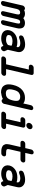

<svg xmlns="http://www.w3.org/2000/svg" viewBox="1594 -2306 717 3975"><g transform="rotate(90 1952.5 -318.5)"><path d="M79 -427Q84 -448 102 -462.5Q120 -477 140 -477Q163 -477 174 -460Q210 -477 246 -477Q308 -477 340 -442Q385 -477 443 -477Q463 -477 480.5 -472.5Q498 -468 515.5 -456.5Q533 -445 542 -426Q551 -407 554.5 -377.5Q558 -348 548 -308L483 -30Q478 -9 460.5 5.5Q443 20 422 20Q401 20 390 5.5Q379 -9 384 -30L448 -308Q458 -352 447 -368Q441 -377 420 -377Q400 -377 388 -367Q370 -351 360 -308L296 -30Q291 -9 273 5.5Q255 20 234.5 20Q214 20 203 5.5Q192 -9 197 -30L261 -308Q270 -348 260 -362.5Q250 -377 223 -377Q167 -377 151 -308L87 -30Q82 -9 64 5.5Q46 20 25.5 20Q5 20 -6.5 5.5Q-18 -9 -13 -30Z M786 -85Q823 -85 847 -94.5Q871 -104 896 -125L913 -197Q877 -219 817 -219Q766 -219 731 -201Q713 -193 704.5 -183Q696 -173 692 -155Q688 -133 691.5 -123Q695 -113 708 -104Q734 -85 786 -85ZM592 -155Q608 -223 672.5 -271Q737 -319 840 -319Q895 -319 937 -304L941 -319Q946 -344 928 -360Q905 -380 863 -380Q829 -380 796 -372Q764 -360 764 -360Q751 -354 738 -354Q717 -354 705.5 -368.5Q694 -383 699 -403Q706 -433 735 -447Q743 -451 756.5 -456.5Q770 -462 809 -471Q848 -480 886 -480Q969 -480 1012.5 -433.5Q1056 -387 1040 -319L995 -121L1022 -60Q1028 -47 1024 -31Q1019 -11 1001 4Q983 19 963 19Q936 19 926 -4L915 -30Q842 15 763 15Q682 15 635 -20Q607 -40 594.5 -75.5Q582 -111 592 -155Z M1344 -557Q1324 -557 1312.5 -572Q1301 -587 1306 -607.5Q1311 -628 1329 -642.5Q1347 -657 1367 -657H1478Q1499 -657 1510 -642.5Q1521 -628 1516 -607L1396 -86H1496Q1516 -86 1527.5 -71.5Q1539 -57 1534 -36.5Q1529 -16 1511 -1.5Q1493 13 1473 13H1173Q1152 13 1140.5 -1.5Q1129 -16 1134 -36.5Q1139 -57 1157 -71.5Q1175 -86 1196 -86H1296L1405 -557Z M2045 -229Q2054 -267 2054 -295Q2054 -323 2047.5 -338.5Q2041 -354 2027.5 -363Q2014 -372 2000.5 -375Q1987 -378 1968 -378Q1944 -378 1926 -372.5Q1908 -367 1887 -353Q1866 -339 1849.5 -307.5Q1833 -276 1823 -229Q1814 -191 1814 -163.5Q1814 -136 1820.5 -120Q1827 -104 1840.5 -95Q1854 -86 1867.5 -83.5Q1881 -81 1900 -81Q1924 -81 1942 -86Q1960 -91 1981 -105Q2002 -119 2018 -150.5Q2034 -182 2045 -229ZM2143 -599Q2148 -621 2166 -635Q2184 -649 2205 -649Q2225 -649 2236.5 -634.5Q2248 -620 2243 -600L2115 -44Q2110 -24 2092 -9Q2074 6 2053 6Q2024 6 2016 -20Q1989 -4 1940.5 7.5Q1892 19 1876 19Q1851 19 1829 14.5Q1807 10 1785 -0.5Q1763 -11 1747.5 -30Q1732 -49 1721.5 -75Q1711 -101 1711.5 -140.5Q1712 -180 1723 -229Q1753 -358 1831 -422Q1898 -477 1991 -477Q2065 -477 2107 -442Z M2539 -615Q2562 -634 2588.5 -634Q2615 -634 2629.5 -615Q2644 -596 2638 -569.5Q2632 -543 2609 -524Q2586 -505 2559.5 -505Q2533 -505 2518.5 -524Q2504 -543 2510 -569.5Q2516 -596 2539 -615ZM2431 -384Q2411 -384 2399.5 -398.5Q2388 -413 2393 -433.5Q2398 -454 2416 -468.5Q2434 -483 2454 -483H2568Q2588 -483 2599.5 -468.5Q2611 -454 2606 -434L2526 -86H2598Q2618 -86 2629.5 -71.5Q2641 -57 2636 -36.5Q2631 -16 2613 -1.5Q2595 13 2575 13H2316Q2296 13 2284.5 -1.5Q2273 -16 2278 -36.5Q2283 -57 2301 -71.5Q2319 -86 2339 -86H2426L2495 -384Z M3060 -607Q3065 -628 3083 -642.5Q3101 -657 3121 -657Q3142 -657 3153 -642.5Q3164 -628 3159 -607L3131 -483H3290Q3311 -483 3322 -468.5Q3333 -454 3328 -433.5Q3323 -413 3305.5 -398.5Q3288 -384 3267 -384H3108L3055 -154Q3046 -118 3056 -105Q3069 -86 3123 -86H3162Q3162 -86 3163 -86Q3183 -86 3194.5 -71.5Q3206 -57 3201 -36.5Q3196 -16 3178 -1.5Q3160 13 3140 13Q3139 13 3139 13H3100Q3087 13 3076 12.5Q3065 12 3048.5 9Q3032 6 3020 1Q3008 -4 2993 -12Q2978 -20 2970 -32.5Q2962 -45 2954.5 -62.5Q2947 -80 2948.5 -102.5Q2950 -125 2955 -154L3008 -384H2920Q2899 -384 2888 -398.5Q2877 -413 2881.5 -433.5Q2886 -454 2904 -468.5Q2922 -483 2943 -483H3031Z M3586 -85Q3623 -85 3647 -94.5Q3671 -104 3696 -125L3713 -197Q3677 -219 3617 -219Q3566 -219 3531 -201Q3513 -193 3504.5 -183Q3496 -173 3492 -155Q3488 -133 3491.5 -123Q3495 -113 3508 -104Q3534 -85 3586 -85ZM3392 -155Q3408 -223 3472.5 -271Q3537 -319 3640 -319Q3695 -319 3737 -304L3741 -319Q3746 -344 3728 -360Q3705 -380 3663 -380Q3629 -380 3596 -372Q3564 -360 3564 -360Q3551 -354 3538 -354Q3517 -354 3505.5 -368.5Q3494 -383 3499 -403Q3506 -433 3535 -447Q3543 -451 3556.5 -456.5Q3570 -462 3609 -471Q3648 -480 3686 -480Q3769 -480 3812.5 -433.5Q3856 -387 3840 -319L3795 -121L3822 -60Q3828 -47 3824 -31Q3819 -11 3801 4Q3783 19 3763 19Q3736 19 3726 -4L3715 -30Q3642 15 3563 15Q3482 15 3435 -20Q3407 -40 3394.5 -75.5Q3382 -111 3392 -155Z"/></g></svg>

Font: Brass Mono
Style: Bold Italic
Weight: 700
Italic angle: -13°
Monospace: yes
Version: Version 1.000; ttfautohint (v1.8.3) -l 8 -r 50 -G 200 -x 14 